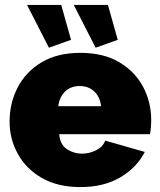

<svg xmlns="http://www.w3.org/2000/svg" viewBox="-20 -751 649 781"><path d="M307 10Q215 10 150.5 -27Q86 -64 52.5 -125Q19 -186 19 -256Q19 -332 52 -395.5Q85 -459 149 -497.5Q213 -536 307 -536Q401 -536 465 -498Q529 -460 562 -398Q595 -336 595 -263Q595 -232 590 -205H221Q224 -163 252 -144.5Q280 -126 313 -126Q344 -126 371.5 -140Q399 -154 408 -179L569 -133Q537 -70 470 -30Q403 10 307 10ZM217 -319H391Q387 -357 363.5 -379Q340 -401 304 -401Q268 -401 245 -379Q222 -357 217 -319ZM280 -731H419L459 -589L369 -557ZM90 -731H229L269 -589L179 -557Z"/></svg>

Font: Raleway Black
Style: Regular
Weight: 900
Designer: Matt McInerney, Pablo Impallari, Rodrigo Fuenzalida
Foundry: Matt McInerney, Pablo Impallari, Rodrigo Fuenzalida
Version: Version 4.026